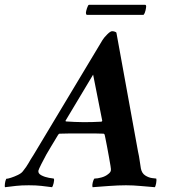

<svg xmlns="http://www.w3.org/2000/svg" viewBox="-80 -776 705 800"><path d="M518 -714H281Q281 -714 279.5 -716.5Q278 -719 278 -723Q278 -728 282.5 -742Q287 -756 291 -756H524Q529 -756 529 -749Q529 -745 526.5 -733Q524 -721 518 -714ZM60 -131 347 -609Q353 -619 366.5 -632.5Q380 -646 387 -646Q393 -646 398.5 -644Q404 -642 405 -640L495 -145Q500 -123 502 -106.5Q504 -90 507 -74Q511 -54 525 -45Q539 -36 553.5 -34Q568 -32 571 -32Q573 -25 570.5 -12Q568 1 565 4Q538 2 506.5 -1Q475 -4 445 -4Q414 -4 372.5 -1Q331 2 306 4Q304 1 305 -7.5Q306 -16 309 -24Q312 -32 314 -32Q326 -32 342.5 -36.5Q359 -41 370 -50Q381 -58 382 -66Q383 -69 380.5 -84.5Q378 -100 374 -122Q370 -144 366 -165.5Q362 -187 359 -201Q356 -215 356 -215Q356 -215 354.5 -217Q353 -219 351 -219Q331 -220 313.5 -220Q296 -220 281 -220Q276 -220 272 -220Q268 -220 264 -220Q236 -220 214.5 -220Q193 -220 169 -219Q165 -219 162 -214Q162 -214 153 -199Q144 -184 132.5 -165Q121 -146 113 -132Q103 -114 92 -92Q81 -70 80 -65Q78 -53 92.5 -45.5Q107 -38 124 -35Q141 -32 144 -32Q147 -27 143.5 -13Q140 1 137 4Q114 1 92 -1.5Q70 -4 40 -4Q9 -4 -13 -1.5Q-35 1 -59 4Q-61 1 -59.5 -11Q-58 -23 -54 -31Q-48 -31 -34 -35.5Q-20 -40 -5.5 -47Q9 -54 15 -62Q31 -82 39 -96.5Q47 -111 60 -131ZM308 -465 193 -273Q193 -273 193.5 -271.5Q194 -270 195 -270Q209 -269 231 -268Q253 -267 269 -267Q290 -267 305.5 -267.5Q321 -268 342 -269Q344 -269 345 -271Q346 -273 346 -273Z"/></svg>

Font: Amiri
Style: Bold Italic
Weight: 700
Italic angle: 10°
Designer: Khaled Hosny
Version: Version 0.113